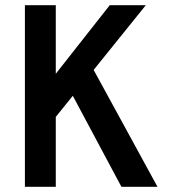

<svg xmlns="http://www.w3.org/2000/svg" viewBox="-20 -720 656 740"><path d="M185 -257V-423L403 -700H542ZM76 0V-700H195V0ZM448 0 253 -365 333 -465 587 0Z"/></svg>

Font: Overpass Mono Light
Style: Regular
Weight: 300
Monospace: yes
Designer: Delve Withrington, Dave Bailey
Foundry: Delve Fonts LLC
Version: Version 4.000